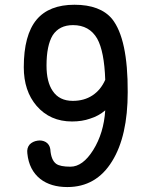

<svg xmlns="http://www.w3.org/2000/svg" viewBox="-20 -754 623 792"><path d="M171.9 -483.4Q171.9 -566.4 197.3 -608.4Q224.6 -650.4 281.2 -650.4Q348.6 -650.4 380.9 -594.7Q410.2 -542 414.1 -424.8Q395.5 -382.8 361.3 -360.4Q327.1 -337.9 280.3 -337.9Q224.6 -337.9 197.3 -378.9Q171.9 -416 171.9 -483.4ZM287.1 -734.4Q182.6 -734.4 130.9 -672.9Q78.1 -609.4 78.1 -476.6Q78.1 -378.9 130.9 -317.4Q186.5 -252.9 277.3 -252.9Q318.4 -252.9 351.6 -264.6Q386.7 -275.4 414.1 -298.8Q408.2 -205.1 364.3 -134.8Q321.3 -66.4 270.5 -66.4Q228.5 -66.4 211.9 -78.1Q190.4 -93.8 187.5 -138.7Q184.6 -158.2 168.9 -168Q153.3 -176.8 134.8 -173.8Q115.2 -170.9 102.5 -158.2Q89.8 -143.6 92.8 -121.1Q99.6 -52.7 146.5 -15.6Q189.5 17.6 257.8 17.6Q377 17.6 442.4 -88.9Q506.8 -192.4 506.8 -374Q507.8 -593.8 442.4 -675.8Q393.6 -734.4 287.1 -734.4Z"/></svg>

Font: Gungsuh
Style: Regular
Weight: 400
Version: Version 2.21